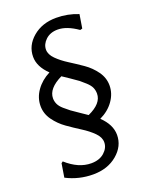

<svg xmlns="http://www.w3.org/2000/svg" viewBox="-141 -721 700 897"><g transform="rotate(-20 209.5 -272.5)"><path d="M251 -646Q308 -646 360 -625L349 -557L338 -554Q284 -592 239 -592Q202 -592 179 -570.5Q156 -549 156 -522Q156 -498 179 -475Q202 -452 234.5 -431.5Q267 -411 299.5 -388.5Q332 -366 355 -334Q378 -302 378 -264Q378 -224 353 -188.5Q328 -153 284 -132Q332 -86 332 -35Q332 21 284.5 61Q237 101 165 101Q94 101 32 69L43 1L51 -5Q111 49 174 49Q215 49 239.5 27Q264 5 264 -23Q264 -48 241 -71Q218 -94 185.5 -114.5Q153 -135 120.5 -158Q88 -181 65 -213Q42 -245 42 -283Q42 -324 67 -359.5Q92 -395 135 -417Q88 -462 88 -511Q88 -567 134.5 -606.5Q181 -646 251 -646ZM109 -297Q109 -282 115.5 -268Q122 -254 138 -240Q154 -226 166 -217Q178 -208 203 -191.5Q228 -175 239 -167Q310 -199 310 -248Q310 -264 304 -278Q298 -292 280.5 -308Q263 -324 254 -331Q245 -338 216 -357.5Q187 -377 181 -381Q109 -346 109 -297Z"/></g></svg>

Font: Alegreya Sans SC
Style: Regular
Weight: 400
Designer: Juan Pablo del Peral
Foundry: Huerta Tipografica
Version: Version 2.007